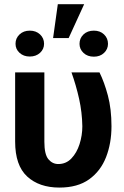

<svg xmlns="http://www.w3.org/2000/svg" viewBox="-20 -867 582 898"><path d="M50.8 -528.4H187.5V-203.8Q187.5 -144.9 206.3 -122.3Q225.1 -99.8 252.5 -99.8Q289.1 -99.8 314.1 -126.1Q339.1 -152.3 352.1 -193Q365.1 -233.7 365.1 -276.6Q364 -341.6 350 -404.8Q335.9 -468 314.3 -528.4H445.3Q467.7 -483.3 484.6 -420.3Q501.4 -357.2 501.4 -276.6Q501.4 -197.1 476 -131.9Q450.6 -66.8 396.8 -28.2Q343 10.3 257.8 10.3Q163.4 10.3 107.1 -41.5Q50.8 -93.4 50.8 -204.9ZM228.3 -688.9 250.4 -847.3H373.6L301.1 -688.9ZM52.6 -662.3Q52.6 -688.2 71.4 -706Q90.2 -723.7 119.3 -723.7Q148.4 -723.7 167.3 -706Q186.1 -688.2 186.1 -662.3Q186.1 -637.1 167.3 -619.9Q148.4 -602.6 119.3 -602.6Q90.2 -602.6 71.4 -619.9Q52.6 -637.1 52.6 -662.3ZM351.9 -661.9Q351.9 -688.2 370.6 -706Q389.2 -723.7 419 -723.7Q448.2 -723.7 466.6 -706Q485.1 -688.2 485.1 -661.9Q485.1 -637.1 466.6 -619.5Q448.2 -601.9 419 -601.9Q389.2 -601.9 370.6 -619.5Q351.9 -637.1 351.9 -661.9Z"/></svg>

Font: Interface
Style: Bold
Weight: 700
Designer: Rasmus Andersson
Foundry: rsms
Version: Version 1.8